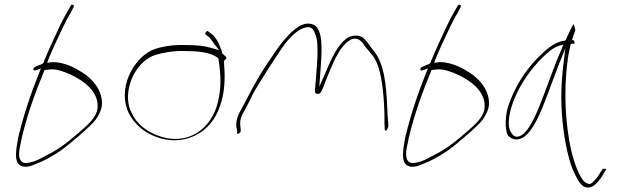

<svg xmlns="http://www.w3.org/2000/svg" viewBox="-20 -662 2701 831"><path d="M126 -367C120 -357 130 -355 139 -359L157 -366L150 -348C115 -262 81 -162 58 -63C48 -7 42 37 66 53C85 65 109 60 136 47H137C172 34 208 13 241 -9C271 -29 374 -116 394 -144C406 -161 415 -178 419 -195C423 -212 422 -229 417 -248C407 -287 375 -323 340 -346C308 -367 263 -391 216 -393C210 -393 204 -393 198 -392L184 -390L189 -404C209 -453 232 -501 253 -545C263 -565 271 -583 284 -603L298 -630C300 -633 300 -635 300 -638C299 -640 288 -645 286 -638V-637L270 -609C259 -590 249 -571 239 -550C217 -502 193 -452 172 -401L171 -400C171 -400 172 -389 158 -383C158 -383 152 -381 151 -381L131 -372C129 -371 129 -371 126 -367ZM73 -59V-60C97 -164 133 -263 170 -352L173 -359C184 -360 195 -362 208 -362H209C228 -361 245 -355 265 -348C320 -326 383 -288 399 -231C403 -216 404 -201 401 -187C398 -173 391 -159 380 -145C369 -130 346 -109 313 -81C279 -52 252 -31 234 -20C216 -8 197 3 180 11C156 24 131 39 99 43C66 48 61 20 63 -4C64 -23 71 -44 73 -59Z M548 -355C510 -284 515 -216 538 -171C556 -135 591 -100 630 -81C665 -63 716 -48 771 -58C846 -72 904 -122 931 -200C953 -258 954 -322 951 -368L949 -398C954 -402 964 -411 958 -416L942 -431C940 -438 940 -447 935 -453C927 -478 909 -508 892 -518L881 -526C879 -529 876 -528 872 -524C863 -513 874 -510 879 -506C889 -500 898 -484 907 -472L928 -445L893 -455C863 -464 828 -467 786 -467C736 -469 691 -463 651 -450C610 -437 571 -398 548 -355ZM535 -223C526 -306 578 -400 652 -424C688 -435 734 -443 779 -441C840 -441 892 -436 925 -410L927 -397C935 -342 942 -271 915 -193C882 -102 802 -46 702 -64C632 -79 576 -117 551 -171C543 -186 537 -204 535 -223ZM779 -441Z M1003 -112 1007 -94C1005 -86 1005 -80 1012 -84C1019 -86 1022 -90 1022 -98V-99L1020 -119C1017 -147 1028 -166 1043 -192C1052 -208 1062 -229 1073 -252C1093 -291 1190 -442 1214 -473C1230 -494 1247 -510 1259 -520C1272 -531 1284 -537 1295 -541C1327 -552 1337 -535 1344 -515C1351 -500 1354 -481 1354 -454C1356 -411 1349 -350 1346 -305C1344 -284 1343 -270 1344 -264C1344 -260 1344 -258 1352 -256C1364 -254 1368 -259 1377 -280C1379 -285 1382 -291 1384 -297C1391 -316 1399 -335 1408 -357C1429 -405 1451 -459 1492 -487C1531 -511 1552 -473 1560 -461L1584 -432C1605 -409 1617 -381 1625 -345C1639 -288 1645 -196 1644 -128L1645 -109C1644 -105 1645 -104 1646 -100C1651 -89 1658 -104 1661 -115L1660 -133C1659 -145 1657 -167 1656 -196C1652 -296 1643 -387 1597 -443C1580 -463 1570 -482 1553 -498C1535 -510 1509 -512 1485 -499C1440 -469 1414 -407 1386 -341L1362 -287L1366 -341C1371 -423 1386 -540 1332 -557C1303 -567 1274 -551 1251 -531C1236 -519 1221 -502 1203 -481C1187 -461 1161 -424 1127 -372C1074 -290 1065 -263 1029 -198C1011 -166 1000 -143 1003 -112Z M1801 -367C1795 -357 1805 -355 1814 -359L1832 -366L1825 -348C1790 -262 1756 -162 1733 -63C1723 -7 1717 37 1741 53C1760 65 1784 60 1811 47H1812C1847 34 1883 13 1916 -9C1946 -29 2049 -116 2069 -144C2081 -161 2090 -178 2094 -195C2098 -212 2097 -229 2092 -248C2082 -287 2050 -323 2015 -346C1983 -367 1938 -391 1891 -393C1885 -393 1879 -393 1873 -392L1859 -390L1864 -404C1884 -453 1907 -501 1928 -545C1938 -565 1946 -583 1959 -603L1973 -630C1975 -633 1975 -635 1975 -638C1974 -640 1963 -645 1961 -638V-637L1945 -609C1934 -590 1924 -571 1914 -550C1892 -502 1868 -452 1847 -401L1846 -400C1846 -400 1847 -389 1833 -383C1833 -383 1827 -381 1826 -381L1806 -372C1804 -371 1804 -371 1801 -367ZM1748 -59V-60C1772 -164 1808 -263 1845 -352L1848 -359C1859 -360 1870 -362 1883 -362H1884C1903 -361 1920 -355 1940 -348C1995 -326 2058 -288 2074 -231C2078 -216 2079 -201 2076 -187C2073 -173 2066 -159 2055 -145C2044 -130 2021 -109 1988 -81C1954 -52 1927 -31 1909 -20C1891 -8 1872 3 1855 11C1831 24 1806 39 1774 43C1741 48 1736 20 1738 -4C1739 -23 1746 -44 1748 -59Z M2173 -176C2166 -136 2167 -95 2179 -75C2196 -56 2225 -51 2253 -73C2285 -100 2312 -155 2334 -212C2356 -267 2376 -325 2398 -381L2427 -453L2418 -380C2408 -297 2407 -220 2414 -143C2422 -60 2440 39 2470 96C2484 125 2497 142 2511 147C2543 159 2568 129 2590 94L2603 72C2605 70 2603 69 2598 68C2591 72 2591 69 2591 63V66L2576 88C2568 102 2559 114 2549 123C2539 135 2530 137 2520 131C2507 126 2496 110 2485 87C2473 62 2462 29 2452 -12C2428 -121 2418 -262 2437 -402C2439 -421 2443 -438 2446 -453L2450 -471L2458 -473C2464 -473 2466 -472 2466 -471V-473C2468 -482 2466 -487 2456 -490C2461 -507 2466 -518 2470 -531C2468 -545 2464 -555 2462 -558C2462 -557 2459 -553 2457 -549C2452 -539 2434 -503 2427 -486V-488C2422 -484 2422 -485 2414 -485C2375 -473 2351 -455 2318 -422C2271 -378 2222 -310 2193 -238C2183 -214 2176 -194 2173 -176ZM2207 -236C2235 -305 2283 -369 2328 -413C2350 -434 2370 -454 2400 -464L2418 -469L2409 -445C2377 -375 2350 -290 2319 -214C2306 -180 2260 -61 2212 -71C2204 -73 2199 -78 2194 -86C2170 -117 2186 -186 2207 -236Z"/></svg>

Font: Stray Cat
Style: ExLtObl
Weight: 200
Version: Version 1.0